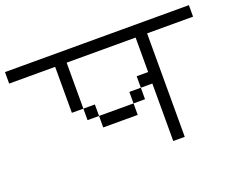

<svg xmlns="http://www.w3.org/2000/svg" viewBox="-102 -866 1205 981"><g transform="rotate(-20 500.0 -375.5)"><path d="M1000 -625V-687.5H0V-625H250Q250 -625 250 -375H312.5V-312.5H375V-250H562.5V-312.5H375V-375H312.5Q312.5 -375 312.5 -625H687.5V-437.5H625V-375H562.5V-312.5H625V-375H687.5V-62.5H750V-625Z"/></g></svg>

Font: BFUnifontExMono
Style: Regular
Weight: 500
Version: Version 15.0.06